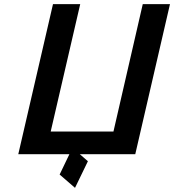

<svg xmlns="http://www.w3.org/2000/svg" viewBox="-20 -742 838 924"><path d="M235 -722 68 0H314L267 98L341 162L403 34L364 0H631L798 -722H667L526 -109H224L366 -722Z"/></svg>

Font: Perun SemiBold Italic
Style: Regular
Weight: 400
Italic angle: -12°
Foundry: Copyright (c) Stefan Peev, Context Ltd, 2016
Version: Version 1.026